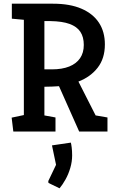

<svg xmlns="http://www.w3.org/2000/svg" viewBox="-20 -711 630 1038"><path d="M52 0 43 -75 109 -89V-604L44 -610V-691H267Q358 -691 420.5 -664Q483 -637 515 -588Q547 -539 547 -471Q547 -395 508 -345Q469 -295 404 -270L497 -87L561 -76V0H408L299 -245Q281 -244 262 -243Q243 -242 220 -242V-87L280 -76V0ZM220 -336H260Q316 -336 354.5 -351.5Q393 -367 413 -396.5Q433 -426 433 -468Q433 -511 414.5 -539Q396 -567 356.5 -581.5Q317 -596 252 -597H220ZM242 278 241 268 283 180 261 75 363 60Q365 66 367.5 85.5Q370 105 370 129Q370 163 360 197Q350 231 334 259.5Q318 288 302 307Z"/></svg>

Font: Kreon Medium
Style: Regular
Weight: 500
Version: Version 2.002